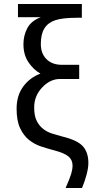

<svg xmlns="http://www.w3.org/2000/svg" viewBox="-20 -747 485 960"><path d="M69.8 -661.1V-727.1H389.2V-658.2H365.2Q292.5 -658.2 255.9 -645.8Q219.2 -633.3 201.7 -604.5Q184.1 -575.7 184.1 -526.9Q184.1 -479.5 212.4 -451.2Q240.7 -422.9 290 -422.9H376V-352.1H279.8Q231 -352.1 190.9 -309.8Q150.9 -267.6 150.9 -210Q150.9 -168 163.3 -143.1Q175.8 -118.2 195.8 -102.5Q215.8 -86.9 241.5 -78.9Q267.1 -70.8 293 -64Q367.7 -45.9 394.8 -15.1Q421.9 15.6 421.9 67.9Q421.9 92.3 412.8 126.5Q403.8 160.6 390.1 192.9H308.1Q329.6 144 336.2 121.3Q342.8 98.6 342.8 81.1Q342.8 52.7 322.5 35.4Q302.2 18.1 248 3.9Q217.8 -3.9 184.8 -14.9Q151.9 -25.9 125 -47.4Q98.1 -68.8 80.6 -106Q63 -143.1 63 -203.1Q63 -269 95.9 -314Q128.9 -358.9 182.1 -378.9Q147 -398.9 122.1 -436Q97.2 -473.1 97.2 -525.9Q97.2 -569.8 116.7 -606.4Q136.2 -643.1 184.1 -661.1Z"/></svg>

Font: Lorenzo Sans
Style: Regular
Weight: 400
Foundry: Intel Corporation
Version: Version 1.00; ttfautohint (v1.5)